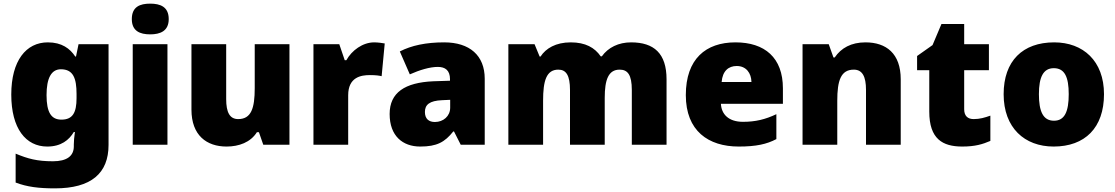

<svg xmlns="http://www.w3.org/2000/svg" viewBox="-20 -862 6135 1056"><path d="M243 -629C124 -629 42 -529 42 -342C42 -155 122 -56 240 -56C316 -56 360 -92 386 -136H392C388 -109 386 -84 386 -67V-57C386 -4 348 25 271 25C184 25 133 11 66 -17V142C129 166 193 174 282 174C482 174 577 91 577 -65V-619H412L398 -551H394C365 -595 320 -629 243 -629ZM315 -481C383 -481 401 -431 401 -345V-322C401 -243 380 -204 318 -204C262 -204 236 -243 236 -339C236 -432 262 -481 315 -481Z M806 -842C750 -842 705 -825 705 -757C705 -691 750 -673 806 -673C861 -673 908 -691 908 -757C908 -825 861 -842 806 -842ZM901 -619H710V-66H901Z M1572 -619H1381V-377C1381 -267 1362 -207 1290 -207C1243 -207 1224 -245 1224 -317V-619H1033V-259C1033 -117 1117 -56 1226 -56C1294 -56 1358 -79 1393 -135H1404L1428 -66H1572Z M2038 -629C1975 -629 1915 -585 1885 -531H1876L1846 -619H1704V-66H1895V-338C1895 -438 1966 -449 2014 -449C2049 -449 2066 -446 2079 -443L2096 -623C2085 -625 2059 -629 2038 -629Z M2423 -629C2323 -629 2243 -612 2179 -579L2234 -453C2288 -477 2344 -494 2388 -494C2429 -494 2455 -475 2455 -426V-418L2363 -415C2207 -408 2123 -353 2123 -235C2123 -114 2195 -56 2291 -56C2383 -56 2426 -80 2473 -139H2477L2514 -66H2646V-429C2646 -557 2563 -629 2423 -629ZM2412 -311 2456 -313V-270C2456 -223 2418 -191 2372 -191C2339 -191 2317 -208 2317 -246C2317 -286 2342 -308 2412 -311Z M3451 -629C3382 -629 3325 -601 3290 -552H3284C3251 -600 3200 -629 3119 -629C3037 -629 2982 -596 2953 -551H2948L2920 -619H2776V-66H2967V-308C2967 -418 2985 -479 3051 -479C3094 -479 3115 -447 3115 -367V-66H3306V-324C3306 -423 3326 -479 3388 -479C3432 -479 3455 -451 3455 -367V-66H3646V-426C3646 -568 3577 -629 3451 -629Z M4025 -629C3862 -629 3752 -538 3752 -339C3752 -142 3876 -56 4043 -56C4139 -56 4197 -69 4250 -97V-234C4189 -205 4135 -192 4066 -192C3988 -192 3948 -233 3945 -291H4286V-376C4286 -545 4186 -629 4025 -629ZM4032 -499C4084 -499 4112 -460 4113 -411H3949C3954 -472 3987 -499 4032 -499Z M4740 -629C4662 -629 4606 -598 4571 -546H4564L4538 -619H4394V-66H4585V-308C4585 -418 4604 -479 4676 -479C4723 -479 4743 -441 4743 -368V-66H4934V-426C4934 -568 4854 -629 4740 -629Z M5335 -207C5302 -207 5283 -225 5283 -261V-476H5419V-619H5283V-730H5158L5109 -614L5024 -554V-476H5091V-248C5091 -98 5164 -56 5272 -56C5344 -56 5385 -69 5427 -87V-226C5396 -215 5369 -207 5335 -207Z M6052 -344C6052 -527 5937 -629 5778 -629C5605 -629 5500 -527 5500 -344C5500 -159 5615 -56 5775 -56C5947 -56 6052 -159 6052 -344ZM5694 -344C5694 -438 5718 -487 5776 -487C5836 -487 5858 -438 5858 -344C5858 -249 5836 -198 5777 -198C5717 -198 5694 -249 5694 -344Z"/></svg>

Font: Noto Sans Malayalam UI Black
Style: Regular
Weight: 900
Designer: Jelle Bosma - Monotype Design Team
Foundry: Monotype Imaging Inc.
Version: Version 2.104